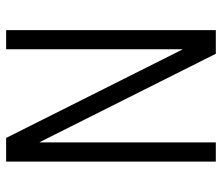

<svg xmlns="http://www.w3.org/2000/svg" viewBox="-70 -670 740 641"><g transform="rotate(-90 300.5 -350.0)"><path d="M520 -700V0H441L146 -588H145V0H81V-700H160L455 -112H456V-700Z"/></g></svg>

Font: Pathway Extreme SemiCondensed ExtraLight
Style: Regular
Weight: 250
Width: 4
Version: Version 1.001;gftools[0.9.26]